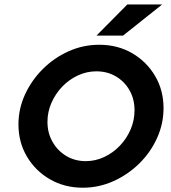

<svg xmlns="http://www.w3.org/2000/svg" viewBox="-20 -841 776 873"><path d="M356.2 12.5Q273.6 12.5 207.3 -25.7Q141 -63.9 102.4 -129.2Q63.9 -194.4 63.9 -275Q63.9 -346.5 93.8 -411.5Q123.6 -476.4 175 -527.4Q226.4 -578.5 292.4 -608Q358.3 -637.5 431.2 -637.5Q514.6 -637.5 580.6 -599.3Q646.5 -561.1 685.1 -495.8Q723.6 -430.6 723.6 -349.3Q723.6 -278.5 694.1 -213.2Q664.6 -147.9 612.8 -97.2Q561.1 -46.5 495.1 -17Q429.2 12.5 356.2 12.5ZM370.1 -108.3Q413.9 -108.3 453.8 -127.1Q493.8 -145.8 525 -178.5Q556.2 -211.1 574 -252.8Q591.7 -294.4 591.7 -339.6Q591.7 -390.3 569.1 -430.2Q546.5 -470.1 507.3 -493.4Q468.1 -516.7 418.1 -516.7Q374.3 -516.7 334 -497.9Q293.8 -479.2 262.8 -446.9Q231.9 -414.6 213.9 -373.3Q195.8 -331.9 195.8 -286.8Q195.8 -236.8 218.8 -196.2Q241.7 -155.6 281.2 -131.9Q320.8 -108.3 370.1 -108.3ZM418.8 -679.2 559 -820.8H717.4L539.6 -679.2Z"/></svg>

Font: Afacad
Style: Bold Italic
Weight: 700
Italic angle: -14°
Designer: Kristian Moeller
Foundry: Dicotype
Version: Version 1.000; ttfautohint (v1.8.4.7-5d5b)